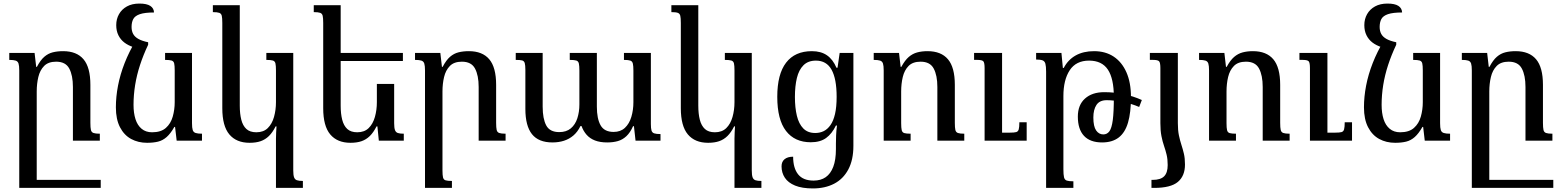

<svg xmlns="http://www.w3.org/2000/svg" viewBox="-20 -789 8760 1077"><path d="M487 -100Q487 -73 490 -60Q493 -47 504.5 -43Q516 -39 540 -39V0H389V-301Q389 -366 368.5 -404.5Q348 -443 295 -443Q251 -443 227.5 -419Q204 -395 195 -357Q186 -319 186 -276V265H88V-394Q88 -420 84 -432.5Q80 -445 68 -449Q56 -453 32 -453V-492H174L183 -414H187Q207 -452 228.5 -470.5Q250 -489 276 -495.5Q302 -502 334 -502Q410 -502 448.5 -456.5Q487 -411 487 -313ZM98 265V220H545V265Z M805 12Q755 12 715.5 -9.5Q676 -31 653 -75.5Q630 -120 630 -187Q630 -246 642 -308.5Q654 -371 679 -435Q704 -499 742 -562L811 -538Q784 -481 765.5 -424.5Q747 -368 738 -312Q729 -256 729 -201Q729 -155 740 -120.5Q751 -86 774.5 -66.5Q798 -47 833 -47Q883 -47 910.5 -71.5Q938 -96 949 -135Q960 -174 960 -216V-394Q960 -421 957 -433.5Q954 -446 942.5 -449.5Q931 -453 906 -453V-492H1057V-98Q1057 -72 1061 -59.5Q1065 -47 1077.5 -43Q1090 -39 1113 -39V0H971L962 -77H958Q937 -40 915 -20.5Q893 -1 866.5 5.5Q840 12 805 12ZM811 -552V-538L730 -524Q699 -534 677.5 -550.5Q656 -567 644 -591.5Q632 -616 632 -648Q632 -682 647.5 -709.5Q663 -737 692 -753Q721 -769 762 -769Q803 -769 823 -756Q843 -743 844 -719Q792 -719 764.5 -709.5Q737 -700 727.5 -682Q718 -664 718 -638Q718 -615 727 -598.5Q736 -582 756.5 -570.5Q777 -559 811 -552Z M1528 265V-11Q1528 -29 1529 -46Q1530 -63 1531 -80H1526Q1509 -46 1488.5 -26Q1468 -6 1442 3Q1416 12 1380 12Q1306 12 1266.5 -35Q1227 -82 1227 -182V-660Q1227 -688 1224 -700.5Q1221 -713 1210 -717Q1199 -721 1174 -721V-760H1325V-196Q1325 -151 1333.5 -117.5Q1342 -84 1362 -65.5Q1382 -47 1418 -47Q1458 -47 1482 -70.5Q1506 -94 1517 -133Q1528 -172 1528 -216V-394Q1528 -421 1525 -433.5Q1522 -446 1510.5 -449.5Q1499 -453 1474 -453V-492H1625V167Q1625 193 1629.5 205.5Q1634 218 1645.5 222Q1657 226 1679 226V265Z M2191 -318V-98Q2191 -72 2195.5 -59.5Q2200 -47 2211.5 -43Q2223 -39 2245 -39V0H2105L2097 -80H2092Q2075 -46 2054.5 -26Q2034 -6 2008 3Q1982 12 1946 12Q1872 12 1832.5 -35Q1793 -82 1793 -182V-660Q1793 -688 1790 -700.5Q1787 -713 1776 -717Q1765 -721 1740 -721V-760H1891V-196Q1891 -151 1899.5 -117.5Q1908 -84 1928 -65.5Q1948 -47 1984 -47Q2024 -47 2048 -70.5Q2072 -94 2083 -133Q2094 -172 2094 -216V-318ZM1871 -447V-492H2240V-447Z M2816 -39V0H2665V-301Q2665 -366 2644.5 -404.5Q2624 -443 2571 -443Q2527 -443 2503.5 -419Q2480 -395 2471 -357Q2462 -319 2462 -276V167Q2462 193 2465 206Q2468 219 2479.5 222.5Q2491 226 2515 226V265H2364V-394Q2364 -420 2360 -432.5Q2356 -445 2344 -449Q2332 -453 2308 -453V-492H2450L2459 -414H2463Q2483 -452 2504.5 -470.5Q2526 -489 2552 -495.5Q2578 -502 2610 -502Q2686 -502 2724.5 -456.5Q2763 -411 2763 -313V-100Q2763 -73 2766 -60Q2769 -47 2780.5 -43Q2792 -39 2816 -39Z M3480 -492H3631V-93Q3631 -69 3634.5 -57Q3638 -45 3649.5 -41Q3661 -37 3685 -37V0H3545L3536 -81H3531Q3515 -45 3493.5 -25Q3472 -5 3445.5 2.5Q3419 10 3386 10Q3346 10 3317.5 -1Q3289 -12 3270.5 -33Q3252 -54 3242 -82H3236Q3220 -49 3196.5 -29Q3173 -9 3143.5 0.5Q3114 10 3079 10Q3001 10 2964 -36.5Q2927 -83 2927 -178V-397Q2927 -423 2923.5 -435Q2920 -447 2909 -450Q2898 -453 2873 -453V-492H3024V-191Q3024 -123 3044 -85.5Q3064 -48 3117 -48Q3157 -48 3182 -69Q3207 -90 3218.5 -125.5Q3230 -161 3230 -203V-393Q3230 -420 3227 -433Q3224 -446 3212.5 -449.5Q3201 -453 3176 -453V-492H3328V-191Q3328 -123 3349 -86Q3370 -49 3422 -49Q3461 -49 3485.5 -72Q3510 -95 3521.5 -133.5Q3533 -172 3533 -216V-393Q3533 -419 3530 -432Q3527 -445 3516 -449Q3505 -453 3480 -453Z M4100 265V-11Q4100 -29 4101 -46Q4102 -63 4103 -80H4098Q4081 -46 4060.5 -26Q4040 -6 4014 3Q3988 12 3952 12Q3878 12 3838.5 -35Q3799 -82 3799 -182V-660Q3799 -688 3796 -700.5Q3793 -713 3782 -717Q3771 -721 3746 -721V-760H3897V-196Q3897 -151 3905.5 -117.5Q3914 -84 3934 -65.5Q3954 -47 3990 -47Q4030 -47 4054 -70.5Q4078 -94 4089 -133Q4100 -172 4100 -216V-394Q4100 -421 4097 -433.5Q4094 -446 4082.5 -449.5Q4071 -453 4046 -453V-492H4197V167Q4197 193 4201.5 205.5Q4206 218 4217.5 222Q4229 226 4251 226V265Z M4540 268Q4479 268 4440 252Q4401 236 4382.5 208Q4364 180 4364 144Q4364 118 4381 104Q4398 90 4429 90Q4429 154 4457 189Q4485 224 4544 224Q4584 224 4611.5 205Q4639 186 4654 147Q4669 108 4669 47V16Q4669 -2 4670 -29Q4671 -56 4675 -85H4669Q4647 -39 4614 -15Q4581 9 4528 9Q4438 9 4389 -54.5Q4340 -118 4340 -246Q4340 -373 4389.5 -437.5Q4439 -502 4534 -502Q4585 -502 4618.5 -479Q4652 -456 4672 -409H4678L4690 -492H4767V29Q4767 108 4738.5 161.5Q4710 215 4659 241.5Q4608 268 4540 268ZM4553 -43Q4579 -43 4600.5 -53.5Q4622 -64 4638.5 -87.5Q4655 -111 4664 -150Q4673 -189 4673 -246Q4673 -347 4644.5 -398Q4616 -449 4557 -449Q4513 -449 4487 -423Q4461 -397 4450 -351.5Q4439 -306 4439 -245Q4439 -185 4450 -139.5Q4461 -94 4486 -68.5Q4511 -43 4553 -43Z M5389 -39V0H5238V-301Q5238 -366 5217.5 -404.5Q5197 -443 5144 -443Q5100 -443 5076.5 -419Q5053 -395 5044 -357Q5035 -319 5035 -276V-98Q5035 -72 5038 -59Q5041 -46 5052.5 -42.5Q5064 -39 5088 -39V0H4937V-394Q4937 -420 4933 -432.5Q4929 -445 4917 -449Q4905 -453 4881 -453V-492H5023L5032 -414H5036Q5056 -451 5077.5 -469.5Q5099 -488 5125 -495Q5151 -502 5183 -502Q5259 -502 5297.5 -456.5Q5336 -411 5336 -313V-100Q5336 -73 5339 -60Q5342 -47 5353.5 -43Q5365 -39 5389 -39ZM5739 -103V0H5503V-407Q5503 -437 5496 -445Q5489 -453 5463 -453H5444V-492H5601V-45H5646Q5669 -45 5680 -48Q5691 -51 5694.5 -63.5Q5698 -76 5698 -103Z M5848 265V-387Q5848 -417 5844 -431.5Q5840 -446 5828 -450.5Q5816 -455 5792 -455V-492H5934L5942 -408H5947Q5971 -454 6014 -478Q6057 -502 6117 -502Q6181 -502 6227 -471.5Q6273 -441 6298.5 -383.5Q6324 -326 6324 -244Q6324 -158 6307.5 -101.5Q6291 -45 6255 -17.5Q6219 10 6162 10Q6095 10 6060.5 -27Q6026 -64 6026 -135Q6026 -200 6066 -236Q6106 -272 6174 -272Q6230 -272 6283 -261Q6336 -250 6385 -228L6370 -189Q6326 -208 6276 -217.5Q6226 -227 6188 -227Q6148 -227 6130.5 -200.5Q6113 -174 6113 -130Q6113 -80 6128.5 -57.5Q6144 -35 6169 -35Q6190 -35 6203 -52.5Q6216 -70 6222 -115.5Q6228 -161 6228 -245Q6228 -348 6194.5 -398.5Q6161 -449 6089 -449Q6016 -449 5980.5 -395Q5945 -341 5945 -250V160Q5945 191 5948.5 205.5Q5952 220 5964 224Q5976 228 6001 228V265Z M6489 -98V-407Q6489 -437 6482 -445Q6475 -453 6449 -453H6430V-492H6587V-98Q6587 -58 6593 -29.5Q6599 -1 6607 23.5Q6615 48 6621 73.5Q6627 99 6627 134Q6627 198 6587 231.5Q6547 265 6454 265H6439V220H6446Q6490 220 6510 200Q6530 180 6530 137Q6530 104 6524 79Q6518 54 6509.5 29.5Q6501 5 6495 -25.5Q6489 -56 6489 -98Z M7214 -39V0H7063V-301Q7063 -366 7042.5 -404.5Q7022 -443 6969 -443Q6925 -443 6901.5 -419Q6878 -395 6869 -357Q6860 -319 6860 -276V-98Q6860 -72 6863 -59Q6866 -46 6877.5 -42.5Q6889 -39 6913 -39V0H6762V-394Q6762 -420 6758 -432.5Q6754 -445 6742 -449Q6730 -453 6706 -453V-492H6848L6857 -414H6861Q6881 -451 6902.5 -469.5Q6924 -488 6950 -495Q6976 -502 7008 -502Q7084 -502 7122.5 -456.5Q7161 -411 7161 -313V-100Q7161 -73 7164 -60Q7167 -47 7178.5 -43Q7190 -39 7214 -39ZM7564 -103V0H7328V-407Q7328 -437 7321 -445Q7314 -453 7288 -453H7269V-492H7426V-45H7471Q7494 -45 7505 -48Q7516 -51 7519.5 -63.5Q7523 -76 7523 -103Z M7806 12Q7756 12 7716.5 -9.5Q7677 -31 7654 -75.5Q7631 -120 7631 -187Q7631 -246 7643 -308.5Q7655 -371 7680 -435Q7705 -499 7743 -562L7812 -538Q7785 -481 7766.5 -424.5Q7748 -368 7739 -312Q7730 -256 7730 -201Q7730 -155 7741 -120.5Q7752 -86 7775.5 -66.5Q7799 -47 7834 -47Q7884 -47 7911.5 -71.5Q7939 -96 7950 -135Q7961 -174 7961 -216V-394Q7961 -421 7958 -433.5Q7955 -446 7943.5 -449.5Q7932 -453 7907 -453V-492H8058V-98Q8058 -72 8062 -59.5Q8066 -47 8078.5 -43Q8091 -39 8114 -39V0H7972L7963 -77H7959Q7938 -40 7916 -20.5Q7894 -1 7867.5 5.5Q7841 12 7806 12ZM7812 -552V-538L7731 -524Q7700 -534 7678.5 -550.5Q7657 -567 7645 -591.5Q7633 -616 7633 -648Q7633 -682 7648.5 -709.5Q7664 -737 7693 -753Q7722 -769 7763 -769Q7804 -769 7824 -756Q7844 -743 7845 -719Q7793 -719 7765.5 -709.5Q7738 -700 7728.5 -682Q7719 -664 7719 -638Q7719 -615 7728 -598.5Q7737 -582 7757.5 -570.5Q7778 -559 7812 -552Z M8635 -100Q8635 -73 8638 -60Q8641 -47 8652.5 -43Q8664 -39 8688 -39V0H8537V-301Q8537 -366 8516.5 -404.5Q8496 -443 8443 -443Q8399 -443 8375.5 -419Q8352 -395 8343 -357Q8334 -319 8334 -276V265H8236V-394Q8236 -420 8232 -432.5Q8228 -445 8216 -449Q8204 -453 8180 -453V-492H8322L8331 -414H8335Q8355 -452 8376.5 -470.5Q8398 -489 8424 -495.5Q8450 -502 8482 -502Q8558 -502 8596.5 -456.5Q8635 -411 8635 -313ZM8246 265V220H8693V265Z"/></svg>

Font: Noto Serif Armenian
Style: Regular
Weight: 400
Designer: Monotype Design Team
Foundry: Monotype Imaging Inc.
Version: Version 2.007